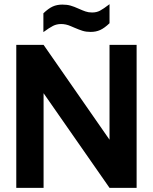

<svg xmlns="http://www.w3.org/2000/svg" viewBox="-20 -907 738 927"><path d="M639.6 -690.4V0H508.8L190.4 -457V0H58.6V-690.4H190.4L508.8 -232.4V-690.4ZM189.5 -842.8Q213.9 -866.2 234.4 -875.5Q254.9 -884.8 281.2 -884.8Q303.7 -884.8 320.8 -879.9Q337.9 -875 359.4 -865.2Q378.9 -856.4 393.1 -851.6Q407.2 -846.7 424.8 -846.7Q446.3 -846.7 462.9 -855.5Q479.5 -864.3 508.8 -886.7V-794.9Q484.4 -771.5 463.9 -762.2Q443.4 -752.9 418 -752.9Q395.5 -752.9 378.4 -758.3Q361.3 -763.7 338.9 -773.4Q335.9 -774.4 322.8 -780.3Q309.6 -786.1 297.9 -788.6Q286.1 -791 275.4 -791Q253.9 -791 236.3 -782.2Q218.8 -773.4 189.5 -752Z"/></svg>

Font: Dinish Expanded
Style: Bold
Weight: 700
Width: 7
Designer: Charles Nix
Foundry: Playbeing
Version: Version 2.005; ttfautohint (v1.8.3)